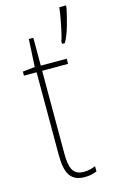

<svg xmlns="http://www.w3.org/2000/svg" viewBox="-119 -808 522 866"><g transform="rotate(-15 141.5 -375.0)"><path d="M283 -751V-760H252C249 -728 230 -629 221 -609V-597H234C256 -632 275 -711 283 -751ZM167 -14C116 -14 103 -49 103 -119V-503H224V-527H103V-657H82L75 -528L18 -522V-503H77V-120C77 -37 95 10 166 10C190 10 206 5 222 -1V-26C208 -19 188 -14 167 -14Z"/></g></svg>

Font: Noto Sans Arabic UI Cn Th
Style: Regular
Weight: 100
Width: 3
Designer: Monotype Design Team, Nadine Chahine and Nizar Qandah
Foundry: Monotype Imaging Inc.
Version: Version 2.010